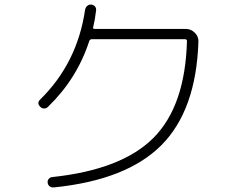

<svg xmlns="http://www.w3.org/2000/svg" viewBox="-20 -801 1040 837"><path d="M189 -335Q182 -328 172.5 -328Q163 -328 156 -335Q139 -351 155 -367Q317 -526 351 -759Q353 -769 360.5 -775.5Q368 -782 378 -781Q388 -780 394 -773Q400 -766 399 -756Q394 -714 386 -682Q384 -675 392 -675H789Q812 -675 829 -658.5Q846 -642 845 -619Q835 -320 683.5 -168Q532 -16 215 16Q205 17 197 11.5Q189 6 188 -4Q186 -13 192 -20.5Q198 -28 207 -29Q510 -61 648.5 -199.5Q787 -338 795 -621Q795 -630 787 -630H380Q372 -630 369 -622Q316 -458 189 -335Z"/></svg>

Font: Rounded Mplus 1c Light
Style: Regular
Weight: 300
Version: Version 1.059.20150529